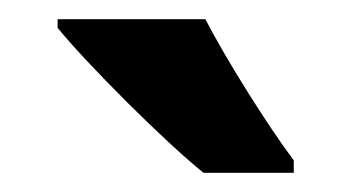

<svg xmlns="http://www.w3.org/2000/svg" viewBox="-20 -786 366 200"><path d="M194 -766H40V-757C70 -720 152 -638 192 -606H286V-619C261 -652 216 -723 194 -766Z"/></svg>

Font: Noto Sans Myanmar Condensed
Style: Bold
Weight: 700
Width: 3
Designer: Monotype Design Team
Foundry: Monotype Imaging Inc.
Version: Version 2.107